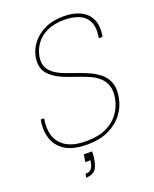

<svg xmlns="http://www.w3.org/2000/svg" viewBox="-163 -804 869 1080"><g transform="rotate(-20 272.0 -263.5)"><path d="M232 12Q149 12 101.5 -18Q54 -48 38 -98.5Q22 -149 33 -210H54Q43 -155 56.5 -109Q70 -63 113.5 -35.5Q157 -8 235 -8Q306 -8 354 -30.5Q402 -53 430 -92Q458 -131 467 -178Q475 -225 463.5 -256.5Q452 -288 426.5 -309Q401 -330 367.5 -343.5Q334 -357 298.5 -369Q263 -381 231 -394Q176 -417 146.5 -452.5Q117 -488 127 -550Q135 -594 163.5 -630.5Q192 -667 239.5 -689.5Q287 -712 352 -712Q408 -712 449.5 -693Q491 -674 511 -633.5Q531 -593 519 -528H497Q508 -589 490.5 -625Q473 -661 435.5 -676.5Q398 -692 348 -692Q287 -692 244.5 -671.5Q202 -651 178.5 -618Q155 -585 148 -546Q141 -507 154 -481Q167 -455 193.5 -437.5Q220 -420 254 -407.5Q288 -395 324.5 -382.5Q361 -370 394 -354Q418 -342 438 -326.5Q458 -311 472 -290Q486 -269 490.5 -242Q495 -215 489 -179Q480 -125 447.5 -82Q415 -39 361.5 -13.5Q308 12 232 12ZM162 185 166 163Q190 163 201 149.5Q212 136 216 113L218 101H187L194 57H243Q244 67 243 80Q242 93 239 107Q231 156 210 170.5Q189 185 162 185Z"/></g></svg>

Font: DM Sans 11pt Thin
Style: Italic
Weight: 250
Italic angle: -10°
Version: Version 4.004;gftools[0.9.30]